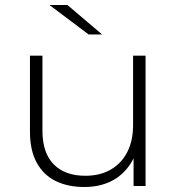

<svg xmlns="http://www.w3.org/2000/svg" viewBox="-20 -745 709 769"><path d="M318 4Q251 4 202 -20.5Q153 -45 126.5 -94.5Q100 -144 100 -217V-522H150V-221Q150 -133 195 -87Q240 -41 322 -41Q381 -41 424 -66Q467 -91 490 -136.5Q513 -182 513 -244V-522H563V0H515V-111Q491 -62 446 -31Q392 4 318 4ZM335 -607 178 -725H250L389 -607Z"/></svg>

Font: Montserrat Z Light
Style: Regular
Weight: 300
Designer: Julieta Ulanovsky
Foundry: Julieta Ulanovsky
Version: Version 8.000